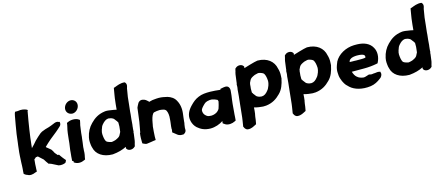

<svg xmlns="http://www.w3.org/2000/svg" viewBox="-54 -1402 5017 2165"><g transform="rotate(-15 2454.5 -319.5)"><path d="M95 -456C94 -443 92 -428 90 -414L85 -377C83 -365 82 -356 81 -341C73 -284 72 -233 69 -181C67 -155 69 -132 66 -110C63 -89 63 -68 62 -52C71 -42 82 -37 94 -31C94 -31 95 -32 95 -32C95 -32 97 -31 97 -31C127 -12 163 -19 192 -32C192 -32 208 -37 208 -37C208 -37 210 -32 210 -32C215 -49 213 -60 213 -63C216 -85 214 -106 216 -122C218 -140 220 -160 221 -176V-179C222 -180 226 -182 230 -185C236 -190 241 -195 243 -197L267 -200C285 -182 308 -164 323 -149C336 -129 347 -109 365 -87L368 -89C376 -85 385 -82 395 -79C419 -67 444 -55 468 -42C499 -34 540 -41 553 -55L563 -79L553 -90C541 -103 530 -119 518 -135L503 -157C498 -157 492 -158 486 -158L485 -159L486 -160C470 -179 458 -189 450 -211C447 -214 443 -223 435 -234H434V-235C419 -249 397 -264 383 -277C383 -278 382 -277 382 -281C430 -329 483 -373 538 -415C559 -432 577 -449 593 -464C614 -484 607 -508 605 -516C605 -516 600 -512 600 -512C600 -512 593 -516 593 -516C569 -528 544 -515 535 -511C514 -503 491 -492 472 -487C444 -480 411 -470 385 -458L364 -445C343 -427 314 -402 291 -378C270 -354 251 -330 231 -312V-311H230C230 -311 229 -310 227 -307C228 -319 230 -339 232 -355L236 -388C236 -398 238 -410 240 -424L253 -516C262 -585 276 -650 287 -718C288 -725 288 -726 291 -731L296 -733L281 -743C260 -753 222 -762 180 -753H149C144 -741 139 -730 136 -709C125 -643 111 -576 101 -505Z M661 -365C658 -346 655 -311 653 -293C652 -286 651 -281 651 -271C650 -267 649 -261 649 -252L638 -173C637 -165 636 -159 636 -148C634 -133 632 -109 631 -98V-96C631 -87 630 -74 629 -65L627 -54L642 -43C642 -43 643 -42 643 -41L641 -30L652 -24C666 -15 684 -10 703 -10C724 -10 743 -15 759 -23L773 -29L776 -50C777 -58 780 -66 782 -79L784 -93C786 -105 786 -116 786 -127L788 -150V-151C788 -159 788 -165 789 -170L796 -221C798 -235 799 -252 801 -264L804 -286C805 -309 810 -347 814 -374C816 -387 818 -402 820 -417C822 -427 828 -445 830 -461L832 -475L822 -482C793 -503 737 -506 697 -487L682 -480L679 -456C679 -453 676 -449 675 -438C669 -415 664 -390 661 -365ZM703 -642C697 -601 727 -568 767 -566H777C816 -571 846 -604 851 -641C857 -682 827 -716 786 -716C746 -716 709 -683 703 -642Z M875 -230C874 -213 875 -195 877 -179L880 -157C882 -150 883 -146 885 -138C902 -57 979 -4 1089 -4H1091C1155 -10 1205 -24 1253 -48C1252 -42 1252 -37 1251 -31L1255 -24C1271 3 1320 5 1347 -22L1353 -27C1355 -35 1357 -47 1359 -53C1361 -61 1366 -73 1368 -87L1379 -169C1379 -171 1378 -174 1379 -179V-181C1383 -191 1385 -198 1383 -210L1384 -214C1384 -219 1384 -225 1385 -232L1386 -236C1386 -240 1386 -244 1387 -250L1390 -272C1393 -311 1396 -352 1401 -389C1402 -398 1403 -406 1403 -417C1411 -475 1414 -530 1421 -585C1424 -598 1426 -615 1428 -627C1430 -645 1434 -661 1437 -682C1439 -690 1456 -724 1435 -748L1429 -754C1380 -760 1338 -740 1311 -730L1295 -725L1292 -708C1288 -686 1284 -667 1281 -643C1279 -630 1278 -617 1275 -605V-603C1269 -560 1266 -521 1262 -479C1242 -484 1218 -488 1195 -491L1176 -494C1167 -495 1160 -495 1155 -496H1151C1144 -496 1139 -497 1127 -495C1051 -485 1002 -452 957 -406C918 -367 891 -317 879 -258ZM1035 -270V-276C1035 -279 1040 -298 1042 -304V-306L1044 -309C1050 -331 1058 -348 1071 -362C1092 -387 1115 -405 1144 -408C1151 -407 1159 -405 1170 -404C1179 -402 1188 -398 1197 -393C1200 -391 1204 -389 1209 -383C1217 -370 1228 -360 1233 -352C1235 -350 1237 -342 1243 -336C1244 -321 1243 -306 1243 -290C1242 -281 1241 -274 1240 -262C1238 -250 1238 -239 1236 -227C1229 -215 1223 -201 1219 -194V-193C1208 -174 1192 -166 1161 -152C1150 -148 1137 -146 1124 -143H1118L1115 -142C1113 -142 1112 -142 1109 -143C1080 -150 1059 -158 1052 -170C1041 -190 1036 -219 1034 -256C1034 -259 1035 -264 1035 -270Z M1448 -159C1442 -118 1442 -82 1443 -48L1445 -36L1470 -25C1475 -22 1487 -18 1501 -21C1526 -23 1557 -30 1574 -32L1599 -35V-56C1599 -63 1598 -69 1599 -73V-75C1601 -112 1603 -148 1607 -187L1608 -195C1609 -198 1611 -206 1611 -208C1612 -216 1615 -225 1616 -236V-237L1617 -240L1619 -252C1619 -254 1619 -253 1621 -261C1630 -300 1643 -332 1661 -341C1685 -346 1705 -350 1729 -350C1737 -350 1741 -349 1748 -348H1749L1764 -345C1784 -342 1793 -335 1802 -324C1815 -300 1821 -263 1815 -217V-215C1815 -208 1814 -200 1813 -192C1810 -172 1808 -154 1806 -136V-133C1806 -129 1806 -124 1805 -118C1804 -112 1804 -106 1806 -102L1801 -70L1838 -41C1848 -33 1866 -13 1904 -15H1920L1928 -20C1960 -39 1952 -71 1952 -80L1957 -118C1959 -124 1960 -132 1961 -137L1962 -151C1964 -168 1966 -182 1967 -198L1972 -237C1981 -302 1971 -356 1947 -398C1928 -436 1893 -458 1851 -471H1849C1823 -477 1791 -485 1753 -485C1742 -485 1734 -484 1727 -484C1693 -483 1667 -478 1636 -469L1638 -473L1627 -483C1617 -492 1600 -509 1573 -512C1545 -518 1520 -499 1512 -476C1505 -465 1500 -452 1494 -439L1484 -360C1481 -335 1478 -315 1475 -291L1473 -275L1471 -267V-266C1470 -256 1466 -241 1464 -226L1461 -209C1459 -195 1454 -177 1452 -159Z M2034 -140C2042 -107 2057 -79 2082 -56C2119 -25 2158 -2 2229 0C2287 0 2340 -20 2380 -47L2377 -21L2402 -4C2433 15 2482 10 2513 -7L2527 -14L2530 -52C2530 -63 2531 -73 2532 -85L2534 -107C2536 -120 2537 -137 2538 -155C2542 -196 2542 -213 2548 -254C2553 -289 2557 -313 2559 -346C2561 -360 2561 -379 2551 -394C2533 -424 2486 -409 2473 -407L2452 -403L2451 -393C2415 -398 2364 -401 2331 -402C2283 -402 2235 -400 2193 -381C2152 -364 2125 -341 2092 -307C2049 -262 2018 -209 2034 -140ZM2189 -224 2190 -229C2194 -239 2202 -252 2216 -266C2249 -300 2255 -306 2304 -313H2328L2329 -312H2330C2346 -310 2378 -299 2389 -292C2391 -290 2394 -287 2396 -272C2391 -247 2383 -216 2375 -194C2372 -185 2357 -167 2349 -162C2335 -150 2304 -138 2280 -138H2273C2237 -140 2230 -144 2209 -164C2196 -177 2186 -199 2189 -224Z M2648 -427V-424L2647 -416C2641 -404 2644 -395 2643 -385V-382C2643 -378 2643 -373 2642 -367L2638 -342C2638 -339 2638 -334 2637 -327V-326C2634 -289 2631 -251 2626 -214V-212C2626 -205 2624 -196 2623 -186C2616 -133 2614 -82 2607 -31L2602 5C2599 26 2595 45 2592 68L2591 76L2595 82C2597 86 2605 113 2635 118H2637C2677 122 2709 100 2724 93L2738 86L2741 71C2745 49 2749 29 2751 4C2752 -5 2754 -15 2756 -25L2757 -26C2761 -53 2763 -78 2764 -103C2782 -98 2800 -94 2821 -91C2837 -89 2855 -88 2867 -86H2871C2881 -86 2889 -87 2892 -87H2901C2979 -96 3029 -130 3073 -175C3115 -216 3135 -273 3148 -336L3149 -337C3150 -341 3149 -345 3149 -346C3150 -353 3150 -360 3150 -363V-365C3153 -399 3148 -431 3140 -456C3124 -543 3050 -603 2940 -603H2938C2909 -601 2775 -559 2775 -559L2777 -577L2772 -584C2755 -609 2708 -613 2681 -585L2675 -580C2673 -573 2670 -558 2669 -555V-553C2667 -545 2662 -533 2660 -518ZM2789 -362C2791 -366 2792 -374 2792 -376V-380C2800 -394 2804 -407 2808 -413C2820 -433 2837 -441 2868 -455C2877 -458 2890 -461 2904 -464H2910L2913 -465C2915 -465 2915 -465 2919 -464C2946 -458 2968 -449 2975 -437C2987 -417 2993 -388 2995 -352C2994 -348 2994 -343 2994 -337L2993 -331C2993 -328 2989 -308 2986 -303V-301C2974 -272 2969 -259 2957 -247L2956 -245L2955 -244C2935 -219 2913 -201 2882 -200C2878 -200 2872 -202 2858 -203C2849 -205 2840 -209 2831 -214C2828 -216 2824 -218 2819 -224C2811 -237 2800 -247 2795 -255C2793 -258 2793 -264 2785 -271V-317C2786 -326 2787 -333 2788 -345C2789 -349 2789 -353 2789 -362Z M3226 -427V-424L3225 -416C3219 -404 3222 -395 3221 -385V-382C3221 -378 3221 -373 3220 -367L3216 -342C3216 -339 3216 -334 3215 -327V-326C3212 -289 3209 -251 3204 -214V-212C3204 -205 3202 -196 3201 -186C3194 -133 3192 -82 3185 -31L3180 5C3177 26 3173 45 3170 68L3169 76L3173 82C3175 86 3183 113 3213 118H3215C3255 122 3287 100 3302 93L3316 86L3319 71C3323 49 3327 29 3329 4C3330 -5 3332 -15 3334 -25L3335 -26C3339 -53 3341 -78 3342 -103C3360 -98 3378 -94 3399 -91C3415 -89 3433 -88 3445 -86H3449C3459 -86 3467 -87 3470 -87H3479C3557 -96 3607 -130 3651 -175C3693 -216 3713 -273 3726 -336L3727 -337C3728 -341 3727 -345 3727 -346C3728 -353 3728 -360 3728 -363V-365C3731 -399 3726 -431 3718 -456C3702 -543 3628 -603 3518 -603H3516C3487 -601 3353 -559 3353 -559L3355 -577L3350 -584C3333 -609 3286 -613 3259 -585L3253 -580C3251 -573 3248 -558 3247 -555V-553C3245 -545 3240 -533 3238 -518ZM3367 -362C3369 -366 3370 -374 3370 -376V-380C3378 -394 3382 -407 3386 -413C3398 -433 3415 -441 3446 -455C3455 -458 3468 -461 3482 -464H3488L3491 -465C3493 -465 3493 -465 3497 -464C3524 -458 3546 -449 3553 -437C3565 -417 3571 -388 3573 -352C3572 -348 3572 -343 3572 -337L3571 -331C3571 -328 3567 -308 3564 -303V-301C3552 -272 3547 -259 3535 -247L3534 -245L3533 -244C3513 -219 3491 -201 3460 -200C3456 -200 3450 -202 3436 -203C3427 -205 3418 -209 3409 -214C3406 -216 3402 -218 3397 -224C3389 -237 3378 -247 3373 -255C3371 -258 3371 -264 3363 -271V-317C3364 -326 3365 -333 3366 -345C3367 -349 3367 -353 3367 -362Z M3777 -236C3777 -212 3780 -187 3788 -165C3790 -158 3793 -150 3796 -146L3795 -144C3807 -118 3821 -86 3850 -63C3853 -61 3854 -58 3862 -51C3910 -7 3995 20 4099 6C4145 0 4187 -24 4216 -47C4222 -51 4233 -58 4241 -73C4249 -88 4251 -101 4247 -112L4244 -124L4230 -126C4224 -127 4216 -130 4204 -127C4191 -124 4183 -125 4160 -123H4158L4156 -122C4145 -120 4145 -120 4131 -122L4112 -126C4091 -121 4067 -109 4049 -109C4020 -111 3989 -123 3976 -137L3974 -138L3973 -139C3956 -152 3942 -178 3934 -206H4077C4130 -206 4180 -211 4225 -220L4239 -223L4245 -235C4270 -286 4276 -352 4246 -402C4214 -461 4149 -487 4071 -489H4034C3938 -486 3845 -436 3804 -357V-355C3801 -348 3798 -340 3794 -330L3789 -316C3780 -291 3775 -262 3777 -236ZM3939 -318C3940 -323 3941 -326 3942 -329L3943 -331C3953 -353 3980 -364 4015 -367H4016C4019 -367 4024 -367 4035 -368H4038C4077 -368 4104 -362 4116 -353C4124 -347 4129 -332 4123 -320C4112 -318 4098 -316 4082 -316H4014C4006 -316 4000 -316 3994 -317H3971C3959 -317 3952 -317 3939 -318Z M4339 -230C4338 -213 4339 -195 4341 -179L4344 -157C4346 -150 4347 -146 4349 -138C4366 -57 4443 -4 4553 -4H4555C4619 -10 4669 -24 4717 -48C4716 -42 4716 -37 4715 -31L4719 -24C4735 3 4784 5 4811 -22L4817 -27C4819 -35 4821 -47 4823 -53C4825 -61 4830 -73 4832 -87L4843 -169C4843 -171 4842 -174 4843 -179V-181C4847 -191 4849 -198 4847 -210L4848 -214C4848 -219 4848 -225 4849 -232L4850 -236C4850 -240 4850 -244 4851 -250L4854 -272C4857 -311 4860 -352 4865 -389C4866 -398 4867 -406 4867 -417C4875 -475 4878 -530 4885 -585C4888 -598 4890 -615 4892 -627C4894 -645 4898 -661 4901 -682C4903 -690 4920 -724 4899 -748L4893 -754C4844 -760 4802 -740 4775 -730L4759 -725L4756 -708C4752 -686 4748 -667 4745 -643C4743 -630 4742 -617 4739 -605V-603C4733 -560 4730 -521 4726 -479C4706 -484 4682 -488 4659 -491L4640 -494C4631 -495 4624 -495 4619 -496H4615C4608 -496 4603 -497 4591 -495C4515 -485 4466 -452 4421 -406C4382 -367 4355 -317 4343 -258ZM4499 -270V-276C4499 -279 4504 -298 4506 -304V-306L4508 -309C4514 -331 4522 -348 4535 -362C4556 -387 4579 -405 4608 -408C4615 -407 4623 -405 4634 -404C4643 -402 4652 -398 4661 -393C4664 -391 4668 -389 4673 -383C4681 -370 4692 -360 4697 -352C4699 -350 4701 -342 4707 -336C4708 -321 4707 -306 4707 -290C4706 -281 4705 -274 4704 -262C4702 -250 4702 -239 4700 -227C4693 -215 4687 -201 4683 -194V-193C4672 -174 4656 -166 4625 -152C4614 -148 4601 -146 4588 -143H4582L4579 -142C4577 -142 4576 -142 4573 -143C4544 -150 4523 -158 4516 -170C4505 -190 4500 -219 4498 -256C4498 -259 4499 -264 4499 -270Z"/></g></svg>

Font: Hussar Pisanka
Style: BlkKur
Weight: 700
Designer: Robert Jablonski
Foundry: Cannot Into Space Fonts
Version: Version 1.070